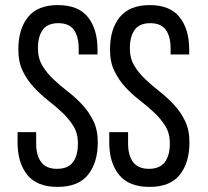

<svg xmlns="http://www.w3.org/2000/svg" viewBox="-20 -727 818 754"><path d="M207 -707Q288 -707 325.5 -659.5Q363 -612 363 -532V-513H289V-536Q289 -584 270 -610Q251 -636 209 -636Q167 -636 148 -610Q129 -584 129 -537Q129 -498 146.5 -469Q164 -440 190 -415.5Q216 -391 246.5 -367.5Q277 -344 303 -316Q329 -288 346.5 -252.5Q364 -217 364 -168Q364 -88 325.5 -40.5Q287 7 206 7Q125 7 87 -40.5Q49 -88 49 -168V-208H122V-164Q122 -116 142 -90Q162 -64 204 -64Q247 -64 266.5 -90Q286 -116 286 -164Q286 -203 268.5 -231.5Q251 -260 225 -284.5Q199 -309 169 -332.5Q139 -356 113 -384Q87 -412 69.5 -447.5Q52 -483 52 -532Q52 -613 90 -660Q128 -707 207 -707ZM568 -707Q648 -707 685.5 -659.5Q723 -612 723 -532V-513H650V-536Q650 -584 631 -610Q612 -636 570 -636Q528 -636 509 -610Q490 -584 490 -537Q490 -498 507.5 -469Q525 -440 551 -415.5Q577 -391 607 -367.5Q637 -344 663 -316Q689 -288 706.5 -252.5Q724 -217 724 -168Q724 -88 686 -40.5Q648 7 567 7Q486 7 447.5 -40.5Q409 -88 409 -168V-208H483V-164Q483 -116 503 -90Q523 -64 565 -64Q607 -64 627 -90Q647 -116 647 -164Q647 -203 629.5 -231.5Q612 -260 586 -284.5Q560 -309 529.5 -332.5Q499 -356 473 -384Q447 -412 429.5 -447.5Q412 -483 412 -532Q412 -613 450.5 -660Q489 -707 568 -707Z"/></svg>

Font: Bebas Neue Regular
Style: Regular
Weight: 400
Designer: Ryoichi Tsunekawa & LGV (GE)
Foundry: Free Software Foundation, Inc.
Version: Version 1.003 August 13, 2016